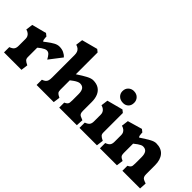

<svg xmlns="http://www.w3.org/2000/svg" viewBox="24 -1486 2191 2191"><g transform="rotate(45 1119.5 -390.0)"><path d="M90 -283.5V-170Q90 -136 76 -117.2Q62 -98.5 25 -85V0H306.5L317.5 -83.5L315 -84.5Q281 -100.5 268 -114.5Q255 -128.5 255 -155.5V-305.5Q258 -309 261 -311Q276 -324 292.8 -335.5Q309.5 -347 325.8 -354.5Q342 -362 354.5 -362Q379.5 -362 396.2 -343.8Q413 -325.5 432 -290.5L548.5 -442L546 -444.5Q527 -466.5 496 -480.8Q465 -495 426.5 -495Q394.5 -495 361.8 -477.2Q329 -459.5 286.5 -427Q271 -415 255 -402.5Q246.5 -410 243.5 -422.2Q240.5 -434.5 240 -453L239.5 -470L207.5 -495.5L31 -449.5L20 -365Q44.5 -358.5 60 -346.2Q75.5 -334 82.8 -318.2Q90 -302.5 90 -283.5Z M616 -185V-548Q616 -574 609 -593Q602 -612 586.2 -625Q570.5 -638 546 -644.5L557 -729L749 -780L781 -754.5V-402.5L788 -407.5Q846.5 -446.5 892.5 -471Q938.5 -495.5 970 -495.5Q1024.5 -495.5 1061 -472.5Q1097.5 -449.5 1115.5 -407.2Q1133.5 -365 1133.5 -307.5V-165Q1133.5 -138.5 1139.8 -125.2Q1146 -112 1158.2 -105Q1170.5 -98 1198.5 -87.5Q1200 -87 1201.8 -86.2Q1203.5 -85.5 1205 -85L1200 0H916V-80.5Q938.5 -90.5 948.5 -101Q958.5 -111.5 961 -124.8Q963.5 -138 963.5 -163.5V-165.5V-265.5Q963.5 -314 946 -339Q928.5 -364 889.5 -364Q875.5 -364 856.8 -355.5Q838 -347 818.5 -333.5Q799 -320 782.5 -306.5L781 -305.5V-152.5Q781 -124.5 791.8 -111Q802.5 -97.5 836 -82L838.5 -80.5L827.5 0H551V-85Q577 -94 590.8 -105.8Q604.5 -117.5 610.2 -135.8Q616 -154 616 -185Z M1308 -170V-278.5Q1308 -297.5 1300.8 -313.2Q1293.5 -329 1278 -341.2Q1262.5 -353.5 1238 -360L1249 -444.5L1441 -495.5L1473 -470V-155.5Q1473 -128.5 1486 -114.5Q1499 -100.5 1533 -84.5L1535.5 -83.5L1524.5 0H1243V-85Q1280 -98.5 1294 -117.2Q1308 -136 1308 -170ZM1482.5 -643.5Q1482.5 -683.1 1456 -709.8Q1429.5 -736.5 1385.9 -736.5Q1346.5 -736.5 1319.8 -710.8Q1293 -685 1293 -643.5Q1293 -604.4 1320.5 -577.9Q1348 -551.5 1395 -551.5Q1432.5 -551.5 1457.5 -575.9Q1482.5 -600.3 1482.5 -643.5Z M1638 -278.5V-170Q1638 -136 1624 -117.2Q1610 -98.5 1573 -85V0H1847L1858 -80.5Q1825.5 -94.5 1814.2 -108.8Q1803 -123 1803 -152.5V-305.5Q1809 -309.5 1814 -313.5Q1829 -326 1845.8 -337.8Q1862.5 -349.5 1878.2 -356.8Q1894 -364 1906.5 -364Q1945.5 -364 1963 -339Q1980.5 -314 1980.5 -265.5V-165.5V-163.5Q1980.5 -138 1978.2 -124.8Q1976 -111.5 1966.5 -101Q1957 -90.5 1935.5 -80.5V0H2221L2226 -85L2222 -86Q2193.5 -96 2180.5 -103.5Q2167.5 -111 2161 -124.8Q2154.5 -138.5 2154.5 -165V-307.5Q2154.5 -395.5 2112.5 -445.5Q2070.5 -495.5 1987 -495.5Q1956 -495.5 1913.8 -472Q1871.5 -448.5 1810 -407.5L1803 -402.5Q1794.5 -410 1791.5 -422.2Q1788.5 -434.5 1788 -453L1787.5 -470L1755.5 -495.5L1579 -444.5L1568 -360Q1592.5 -353.5 1608 -341.2Q1623.5 -329 1630.8 -313.2Q1638 -297.5 1638 -278.5Z"/></g></svg>

Font: TMT Limkin
Style: Regular
Weight: 400
Designer: Gabriel Drozdov
Version: Version 1.000;Glyphs 3.1.2 (3151)